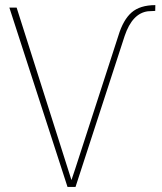

<svg xmlns="http://www.w3.org/2000/svg" viewBox="-20 -741 642 761"><path d="M263.2 -27.3 277.8 -70.8 449.2 -599.6Q468.3 -662.6 501.7 -691.7Q535.2 -720.7 595.7 -720.7L595.2 -697.8L566.4 -696.3Q504.4 -688.5 474.1 -598.6L279.3 0H247.6L17.1 -710.9H45.9Z"/></svg>

Font: Roboto Thin
Style: Regular
Weight: 250
Designer: Google
Version: Version 2.134; 2016